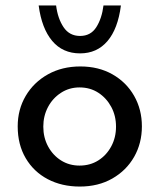

<svg xmlns="http://www.w3.org/2000/svg" viewBox="-20 -675 585 705"><path d="M45 -211Q45 -273 74.5 -323Q104 -373 156 -402Q208 -431 275 -431Q342 -431 393 -402Q444 -373 472.5 -323Q501 -273 501 -211Q501 -149 472.5 -99Q444 -49 392.5 -19.5Q341 10 273 10Q207 10 155.5 -17Q104 -44 74.5 -94Q45 -144 45 -211ZM139 -210Q139 -170 156.5 -137.5Q174 -105 204 -86Q234 -67 272 -67Q311 -67 341 -86Q371 -105 388.5 -137.5Q406 -170 406 -210Q406 -250 388.5 -282.5Q371 -315 341 -334.5Q311 -354 272 -354Q234 -354 203.5 -334Q173 -314 156 -281.5Q139 -249 139 -210ZM274 -479Q210 -479 171.5 -525Q133 -571 122 -655H186Q192 -607 213.5 -575Q235 -543 274 -543Q313 -543 333.5 -575Q354 -607 360 -655H424Q413 -569 374.5 -524Q336 -479 274 -479Z"/></svg>

Font: Synthetic
Style: Regular
Weight: 400
Designer: Santiago Orozco
Foundry: Typemade
Version: Version 2.000; ttfautohint (v1.8.4.7-5d5b)